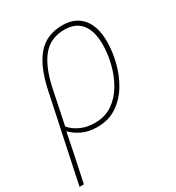

<svg xmlns="http://www.w3.org/2000/svg" viewBox="-203 -651 914 995"><g transform="rotate(-30 254.0 -153.0)"><path d="M-20 232 89 -283Q116 -411 171 -474.5Q226 -538 321 -538Q397 -538 438.5 -489Q480 -440 480 -349Q480 -291 464.5 -228.5Q449 -166 417 -112Q385 -58 335 -24Q285 10 216 10Q163 10 125 -9Q87 -28 65 -52Q58 -19 52.5 9Q47 37 42 62L6 232ZM217 -15Q277 -15 321.5 -45.5Q366 -76 395 -126Q424 -176 438.5 -234.5Q453 -293 453 -349Q453 -428 419 -470.5Q385 -513 319 -513Q234 -513 185.5 -452.5Q137 -392 113 -274L72 -76Q95 -49 131.5 -32Q168 -15 217 -15Z"/></g></svg>

Font: Noto Sans Disp Thin
Style: Italic
Weight: 100
Italic angle: -12°
Designer: Monotype Design Team
Foundry: Monotype Imaging Inc.
Version: Version 2.000;GOOG;noto-source:20170915:90ef993387c0